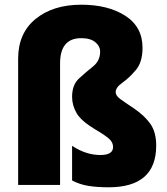

<svg xmlns="http://www.w3.org/2000/svg" viewBox="-20 -785 710 815"><path d="M325 -765Q205 -765 131 -704.5Q57 -644 57 -536V0H235V-516Q235 -623 325 -623Q364 -623 384.5 -606Q405 -589 405 -566Q405 -527 375 -503Q345 -479 315.5 -452Q286 -425 286 -374Q286 -338 305 -305Q324 -272 382 -237Q433 -207 446.5 -192.5Q460 -178 460 -161Q460 -127 406 -127Q345 -127 286 -166V-19Q318 -2 355 4Q392 10 441 10Q643 10 643 -167Q643 -224 618.5 -259Q594 -294 547 -326Q509 -351 490 -365Q471 -379 471 -394Q471 -414 499.5 -434Q528 -454 556.5 -487.5Q585 -521 585 -582Q585 -671 512 -718Q439 -765 325 -765Z"/></svg>

Font: Noto Sans UI SemiCondensed Black
Style: Regular
Weight: 900
Width: 4
Designer: Monotype Design Team
Foundry: Monotype Imaging Inc.
Version: 1.001